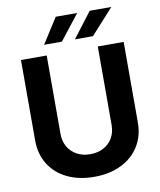

<svg xmlns="http://www.w3.org/2000/svg" viewBox="-98 -989 900 1077"><g transform="rotate(-10 352.0 -451.0)"><path d="M644.5 -707V-248Q644.5 -171.4 607.9 -112.8Q571.3 -54.2 504.9 -22.2Q438.5 9.8 351.6 9.8Q264.6 9.8 198.5 -22.2Q132.3 -54.2 95.9 -112.8Q59.6 -171.4 59.6 -248V-707H206.1V-259.8Q206.1 -219.2 224.1 -187.3Q242.2 -155.3 275.4 -137.2Q308.6 -119.1 351.6 -119.1Q395 -119.1 428.2 -137.2Q461.4 -155.3 479.2 -187.3Q497.1 -219.2 497.1 -259.8V-707ZM487.3 -912.1H610.4L480.5 -768.6H377.9ZM293.9 -912.1H416L303.7 -768.6H202.1Z"/></g></svg>

Font: Pretendard
Style: Bold
Weight: 700
Designer: Base glyphs from Inter by Rasmus Andersson; Hangeul glyphs from Noto Sans CJK(Source Han Sans) by Jang Soo-young and Kan
Foundry: Kil Hyung-jin
Version: Version 1.309